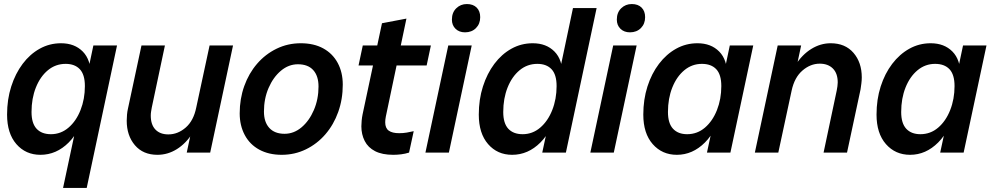

<svg xmlns="http://www.w3.org/2000/svg" viewBox="-20 -755 4921 950"><path d="M180 11Q107 11 61 -42Q15 -95 15 -188Q15 -263 35.5 -327Q56 -391 92 -439Q128 -487 176.5 -514Q225 -541 282 -541Q349 -541 389.5 -500Q430 -459 429 -382L404 -223Q381 -111 320 -50Q259 11 180 11ZM232 -91Q281 -91 319 -123.5Q357 -156 378.5 -210.5Q400 -265 400 -329Q400 -386 375 -412.5Q350 -439 305 -439Q255 -439 217 -407.5Q179 -376 157.5 -322Q136 -268 136 -201Q136 -145 161 -118Q186 -91 232 -91ZM292 175 357 -130 403 -265 415 -402 442 -530H559L409 175Z M759 11Q688 11 647.5 -36.5Q607 -84 607 -158Q607 -173 608.5 -188.5Q610 -204 613 -217L680 -530H796L731 -223Q729 -212 727.5 -202.5Q726 -193 726 -183Q726 -138 749 -114Q772 -90 813 -90Q860 -90 899 -124Q938 -158 951 -223L1017 -530H1133L1020 0H904L942 -178L982 -223Q967 -150 933.5 -97.5Q900 -45 855 -17Q810 11 759 11Z M1374 11Q1310 11 1263 -14.5Q1216 -40 1191 -87Q1166 -134 1166 -194Q1166 -266 1188.5 -329Q1211 -392 1252 -439.5Q1293 -487 1348.5 -514Q1404 -541 1468 -541Q1533 -541 1579.5 -515.5Q1626 -490 1651 -443.5Q1676 -397 1676 -336Q1676 -264 1653.5 -201Q1631 -138 1590 -90.5Q1549 -43 1493.5 -16Q1438 11 1374 11ZM1388 -93Q1434 -93 1472 -125Q1510 -157 1533 -210.5Q1556 -264 1556 -327Q1556 -379 1530 -408Q1504 -437 1454 -437Q1408 -437 1370 -405Q1332 -373 1309 -320Q1286 -267 1286 -203Q1286 -151 1312.5 -122Q1339 -93 1388 -93Z M1926 11Q1871 11 1836 -7Q1801 -25 1784.5 -57.5Q1768 -90 1768 -130Q1768 -143 1769.5 -158.5Q1771 -174 1774 -189L1870 -640L1991 -663L1889 -178Q1886 -163 1886 -150Q1886 -121 1903.5 -108.5Q1921 -96 1955 -96Q1975 -96 1992.5 -99Q2010 -102 2027 -106L2004 0Q1985 6 1965 8.5Q1945 11 1926 11ZM1754 -431 1775 -530H2112L2091 -431Z M2281 -595Q2252 -595 2234 -612.5Q2216 -630 2216 -658Q2216 -693 2237.5 -714Q2259 -735 2290 -735Q2321 -735 2338.5 -717.5Q2356 -700 2356 -670Q2356 -637 2335 -616Q2314 -595 2281 -595ZM2085 0 2198 -530H2314L2201 0Z M2514 11Q2441 11 2395 -42Q2349 -95 2349 -188Q2349 -263 2369.5 -327Q2390 -391 2426 -439Q2462 -487 2510.5 -514Q2559 -541 2616 -541Q2683 -541 2723.5 -500Q2764 -459 2763 -382L2738 -223Q2715 -111 2654 -50Q2593 11 2514 11ZM2566 -91Q2615 -91 2653 -123.5Q2691 -156 2712.5 -210.5Q2734 -265 2734 -329Q2734 -386 2709 -412.5Q2684 -439 2639 -439Q2589 -439 2551 -407.5Q2513 -376 2491.5 -322Q2470 -268 2470 -201Q2470 -145 2495 -118Q2520 -91 2566 -91ZM2663 0 2691 -130 2737 -265 2749 -402 2815 -715H2932L2780 0Z M3097 -595Q3068 -595 3050 -612.5Q3032 -630 3032 -658Q3032 -693 3053.5 -714Q3075 -735 3106 -735Q3137 -735 3154.5 -717.5Q3172 -700 3172 -670Q3172 -637 3151 -616Q3130 -595 3097 -595ZM2901 0 3014 -530H3130L3017 0Z M3329 11Q3256 11 3209.5 -42Q3163 -95 3163 -188Q3163 -263 3183.5 -327Q3204 -391 3240.5 -439Q3277 -487 3325.5 -514Q3374 -541 3431 -541Q3498 -541 3538.5 -500Q3579 -459 3578 -382L3553 -223Q3529 -111 3468 -50Q3407 11 3329 11ZM3380 -91Q3430 -91 3468 -123.5Q3506 -156 3527.5 -210.5Q3549 -265 3549 -329Q3549 -386 3524 -412.5Q3499 -439 3453 -439Q3404 -439 3366 -407.5Q3328 -376 3306.5 -322Q3285 -268 3285 -201Q3285 -145 3310 -118Q3335 -91 3380 -91ZM3478 0 3506 -130 3551 -265 3564 -402 3591 -530H3707L3594 0Z M3715 0 3828 -530H3944L3906 -352L3866 -307Q3882 -380 3915.5 -432.5Q3949 -485 3994.5 -513Q4040 -541 4090 -541Q4162 -541 4203 -493.5Q4244 -446 4244 -372Q4244 -358 4242 -342Q4240 -326 4238 -313L4171 0H4055L4120 -307Q4122 -318 4123.5 -328Q4125 -338 4125 -347Q4125 -392 4101 -416Q4077 -440 4036 -440Q3990 -440 3950.5 -406Q3911 -372 3897 -307L3831 0Z M4483 11Q4410 11 4363.5 -42Q4317 -95 4317 -188Q4317 -263 4337.5 -327Q4358 -391 4394.5 -439Q4431 -487 4479.5 -514Q4528 -541 4585 -541Q4652 -541 4692.5 -500Q4733 -459 4732 -382L4707 -223Q4683 -111 4622 -50Q4561 11 4483 11ZM4534 -91Q4584 -91 4622 -123.5Q4660 -156 4681.5 -210.5Q4703 -265 4703 -329Q4703 -386 4678 -412.5Q4653 -439 4607 -439Q4558 -439 4520 -407.5Q4482 -376 4460.5 -322Q4439 -268 4439 -201Q4439 -145 4464 -118Q4489 -91 4534 -91ZM4632 0 4660 -130 4705 -265 4718 -402 4745 -530H4861L4748 0Z"/></svg>

Font: Radio Canada Big Medium
Style: Italic
Weight: 500
Italic angle: -12°
Designer: Étienne Aubert Bonn
Foundry: Coppers and Brasses
Version: Version 1.001